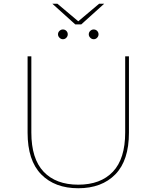

<svg xmlns="http://www.w3.org/2000/svg" viewBox="-20 -1000 834 1023"><path d="M397 3Q272 3 199.5 -71Q127 -145 127 -293V-700H147V-294Q147 -154 212.5 -85Q278 -16 397 -16Q516 -16 581.5 -85Q647 -154 647 -294V-700H667V-293Q667 -145 594.5 -71Q522 3 397 3ZM479 -791Q469 -791 461 -799Q453 -807 453 -817Q453 -828 461 -835.5Q469 -843 479 -843Q490 -843 497.5 -835.5Q505 -828 505 -817Q505 -807 497.5 -799Q490 -791 479 -791ZM315 -791Q305 -791 297 -799Q289 -807 289 -817Q289 -828 297 -835.5Q305 -843 315 -843Q326 -843 333.5 -835.5Q341 -828 341 -817Q341 -807 333.5 -799Q326 -791 315 -791ZM381 -870 259 -980H286L400 -884H394L508 -980H535L413 -870Z"/></svg>

Font: Montserrat Thin Thin
Style: Regular
Weight: 250
Version: Version 9.000